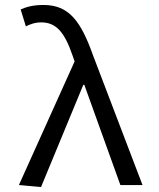

<svg xmlns="http://www.w3.org/2000/svg" viewBox="-20 -744 640 772"><path d="M145 8 315 -403H319L464 0H553L355 -519C305 -660 257 -724 155 -724C112 -724 86 -716 63 -706L84 -638C101 -646 119 -654 146 -654C206 -654 240 -614 272 -520L280 -497L56 0Z"/></svg>

Font: Hasklig
Style: Regular
Weight: 400
Monospace: yes
Designer: Paul D. Hunt, Teo Tuominen
Foundry: Adobe Systems Incorporated
Version: Version 2.030;PS 1.0;hotconv 16.6.51;makeotf.lib2.5.65220